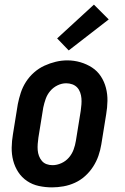

<svg xmlns="http://www.w3.org/2000/svg" viewBox="-20 -802 540 830"><path d="M205 8Q176 8 148 2Q120 -4 97 -19.5Q74 -35 59 -58Q44 -81 37 -108Q30 -135 30.5 -164Q31 -193 36 -222L57 -352Q62 -377 70 -401.5Q78 -426 92.5 -448.5Q107 -471 127.5 -489Q148 -507 172 -518Q196 -529 221 -535Q246 -541 271 -541Q300 -541 327.5 -533Q355 -525 378 -510Q401 -495 416 -472Q431 -449 438 -422Q445 -395 444.5 -366Q444 -337 439 -308L418 -178Q414 -153 405.5 -128.5Q397 -104 382.5 -81.5Q368 -59 348 -41Q328 -23 304 -12Q280 -1 254.5 3.5Q229 8 205 8ZM207 -88Q226 -88 245 -96.5Q264 -105 277.5 -120.5Q291 -136 298 -155Q305 -174 308 -193L329 -323Q331 -337 332 -350.5Q333 -364 332 -377Q331 -390 326.5 -402.5Q322 -415 313.5 -424Q305 -433 292.5 -437.5Q280 -442 266 -442Q247 -442 228.5 -433Q210 -424 197 -408.5Q184 -393 177.5 -374.5Q171 -356 167 -337L146 -207Q144 -193 143 -179.5Q142 -166 143 -153Q144 -140 148.5 -128Q153 -116 161 -106.5Q169 -97 181 -92.5Q193 -88 207 -88ZM277 -584 227 -636 386 -782 450 -718Z"/></svg>

Font: Iosevka Curly Slab Oblique
Style: Bold
Weight: 700
Italic angle: -9°
Monospace: yes
Designer: Belleve Invis
Foundry: Belleve Invis
Version: Version 11.1.0; ttfautohint (v1.8.3)